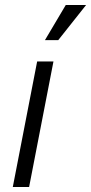

<svg xmlns="http://www.w3.org/2000/svg" viewBox="-20 -745 363 765"><path d="M31 0H96L193 -500H128ZM159 -585H212L323 -725H242Z"/></svg>

Font: Uncut Sans Book Italic
Style: Regular
Weight: 350
Italic angle: -11°
Designer: Kasper Nordkvist
Foundry: UNCUT.wtf
Version: Version 1.304;Glyphs 3.2 (3246)